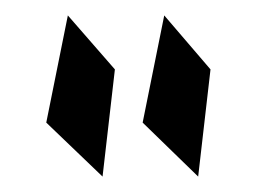

<svg xmlns="http://www.w3.org/2000/svg" viewBox="-20 -831 335 249"><path d="M40 -672 113 -602 129 -741 68 -811ZM165 -672 237 -602 253 -741 193 -811Z"/></svg>

Font: Crazy Punk
Style: Regular
Weight: 400
Version: Version 1